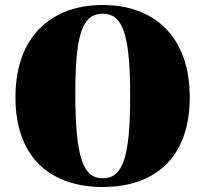

<svg xmlns="http://www.w3.org/2000/svg" viewBox="-20 -735 823 770"><path d="M392 15C595 15 741 -97 741 -345C741 -592 595 -715 392 -715C189 -715 42 -592 42 -345C42 -97 189 15 392 15ZM392 -20C315 -20 282 -98 282 -361C282 -605 313 -680 392 -680C470 -680 502 -604 502 -351C502 -98 471 -20 392 -20Z"/></svg>

Font: Sprat Black
Style: Regular
Weight: 900
Designer: Ethan Nakache
Foundry: Collletttivo
Version: Version 2.000;Glyphs 3.2 (3217)